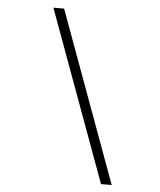

<svg xmlns="http://www.w3.org/2000/svg" viewBox="-55 -756 742 893"><g transform="rotate(5 316.0 -309.0)"><path d="M500 90H450L158 -708H208Z"/></g></svg>

Font: Atkinson Hyperlegible Mono ExtraLight
Style: Italic
Weight: 200
Italic angle: -12°
Monospace: yes
Designer: Elliott Scott, Megan Eiswerth, Linus Boman, Theodore Petrosky, Letters from Sweden
Foundry: Applied Design Works, Letters from Sweden
Version: Version 2.001